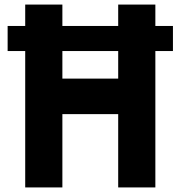

<svg xmlns="http://www.w3.org/2000/svg" viewBox="-20 -820 790 840"><path d="M90.3 -800H252.9V-476.1H497.1V-800H659.7V0H497.1V-320.7H252.9V0H90.3ZM13.4 -706.4H736.6V-596.7H13.4Z"/></svg>

Font: Martian Mono sWd Rg
Style: Regular
Weight: 400
Width: 6
Monospace: yes
Designer: Roman Shamin
Foundry: Evil Martians
Version: Version 1.000